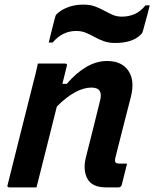

<svg xmlns="http://www.w3.org/2000/svg" viewBox="-20 -811 668 831"><path d="M144 -536H261Q273 -536 269 -525Q260 -488 250 -448H269Q310 -496 354 -521.5Q398 -547 443 -547Q507 -547 535.5 -505Q564 -463 547 -394Q530 -327 513 -261.5Q496 -196 479 -127Q476 -112 481 -107Q485 -103 497 -103H530Q524 -80 518.5 -57Q513 -34 507 -11Q504 0 493 0H439Q378 0 358 -38Q338 -76 352 -131Q368 -194 382.5 -252Q397 -310 413 -375Q428 -432 376 -432Q308 -432 226 -350Q204 -262 182 -174.5Q160 -87 138 0H21Q9 0 13 -11Q40 -118 66.5 -224.5Q93 -331 120 -437Q128 -467 134 -492Q140 -517 144 -536ZM508 -739Q537 -739 562.5 -750Q588 -761 610 -788H628Q625 -774 619.5 -753.5Q614 -733 608.5 -713.5Q603 -694 600 -682Q598 -674 596 -669.5Q594 -665 586 -658Q550 -625 478 -625Q450 -625 428.5 -633Q407 -641 389 -651Q371 -661 352 -669Q333 -677 310 -677Q250 -677 208 -627H191Q196 -650 204.5 -682Q213 -714 217 -731Q219 -739 221 -744Q223 -749 231 -755Q251 -772 279 -781.5Q307 -791 341 -791Q370 -791 391.5 -783Q413 -775 431 -765Q449 -755 467 -747Q485 -739 508 -739Z"/></svg>

Font: Recursive Mn Lnr St SmB
Style: Italic
Weight: 600
Italic angle: -15°
Monospace: yes
Version: Version 1.079;hotconv 1.0.112;makeotfexe 2.5.65598; ttfautoh